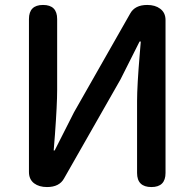

<svg xmlns="http://www.w3.org/2000/svg" viewBox="-20 -756 785 776"><path d="M170 0Q138 0 118 -15Q97 -31 97 -61V-679Q97 -736 154 -736Q211 -736 211 -679V-393Q211 -334 202 -211Q198 -168 197 -148H201L279 -302L506 -701Q525 -736 575 -736Q607 -736 627 -721Q649 -705 649 -675V-368V-57Q649 0 592 0Q534 0 534 -57V-347Q534 -410 545 -540Q548 -572 549 -588H544L467 -435L239 -35Q220 0 170 0Z"/></svg>

Font: GenSenRounded JP M
Style: Regular
Weight: 500
Version: Version 1.501;PS 1;hotconv 16.6.51;makeotf.lib2.5.65220